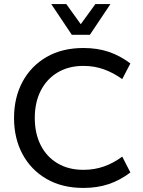

<svg xmlns="http://www.w3.org/2000/svg" viewBox="-20 -914 703 944"><path d="M390 10Q285 10 208.5 -34.5Q132 -79 90.5 -156.5Q49 -234 49 -334Q49 -434 90.5 -511.5Q132 -589 208.5 -633.5Q285 -678 390 -678Q459 -678 515 -659Q571 -640 621 -602L581 -525Q538 -556 491 -573Q444 -590 390 -590Q317 -590 263 -557.5Q209 -525 180 -467.5Q151 -410 151 -334Q151 -258 180 -200.5Q209 -143 263 -111Q317 -79 390 -79Q444 -79 491 -95.5Q538 -112 581 -144L621 -66Q571 -28 515 -9Q459 10 390 10ZM333 -743 232 -894H306L377 -795L449 -894H523L422 -743Z"/></svg>

Font: Gantari Medium
Style: Regular
Weight: 500
Designer: Anugrah Pasau
Foundry: Lafontype
Version: Version 1.000; ttfautohint (v1.8.4.7-5d5b)